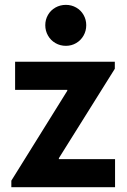

<svg xmlns="http://www.w3.org/2000/svg" viewBox="-20 -781 528 801"><path d="M27.3 -27.3 260.7 -402.3V-406.2H43V-523.4H459V-494.1L225.6 -121.1V-117.2H460V0H27.3ZM168.9 -675.8Q168.9 -699.2 180.2 -718.8Q191.4 -738.3 211.2 -749.5Q231 -760.7 254.9 -760.7Q278.3 -760.7 297.9 -749.5Q317.4 -738.3 328.6 -718.8Q339.8 -699.2 339.8 -675.8Q339.8 -652.3 328.6 -632.6Q317.4 -612.8 297.9 -601.3Q278.3 -589.8 254.9 -589.8Q231 -589.8 211.2 -601.3Q191.4 -612.8 180.2 -632.6Q168.9 -652.3 168.9 -675.8Z"/></svg>

Font: Reddit Sans Fudge
Style: Bold
Weight: 700
Designer: Stephen Hutchings
Foundry: Reddit
Version: Version 1.013